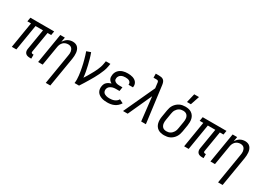

<svg xmlns="http://www.w3.org/2000/svg" viewBox="-2 -1717 4004 2895"><g transform="rotate(30 2000.0 -270.0)"><path d="M366 8Q345 8 325 2.5Q305 -3 292 -17Q279 -31 274.5 -51Q270 -71 274 -93L333 -450H203L129 0H50L124 -450H61L73 -520H487L475 -450H412L353 -93Q352 -86 352.5 -80Q353 -74 357 -70Q361 -66 366.5 -64Q372 -62 378 -62H393V8Z M765 215 852 -312Q855 -329 856.5 -346Q858 -363 855.5 -379.5Q853 -396 846.5 -411Q840 -426 829 -437Q818 -448 802 -453Q786 -458 769 -458Q746 -458 722.5 -449.5Q699 -441 682 -423Q665 -405 655.5 -382.5Q646 -360 643 -337L587 0H508L594 -520H673L659 -438Q671 -458 687 -475.5Q703 -493 723 -505Q743 -517 765.5 -522.5Q788 -528 810 -528Q836 -528 859.5 -519.5Q883 -511 899 -493Q915 -475 923.5 -452Q932 -429 934.5 -404Q937 -379 935.5 -353Q934 -327 930 -301L844 215Z M1142 0Q1147 -33 1146 -66Q1145 -99 1141.5 -131.5Q1138 -164 1132.5 -195.5Q1127 -227 1121 -258.5Q1115 -290 1107.5 -321Q1100 -352 1091.5 -383Q1083 -414 1074 -444Q1065 -474 1054 -503L1126 -528Q1144 -481 1157.5 -433Q1171 -385 1182.5 -336Q1194 -287 1203.5 -237Q1213 -187 1218 -136Q1236 -162 1251.5 -189Q1267 -216 1282.5 -243Q1298 -270 1313 -297.5Q1328 -325 1340.5 -353Q1353 -381 1363 -410Q1373 -439 1378 -468L1387 -520H1466L1457 -468Q1450 -427 1434 -386Q1418 -345 1399 -305.5Q1380 -266 1358.5 -227.5Q1337 -189 1314 -151Q1291 -113 1268 -75Q1245 -37 1220 0Z M1714 8Q1688 8 1662 5Q1636 2 1612.5 -6.5Q1589 -15 1568.5 -29Q1548 -43 1535 -63.5Q1522 -84 1518 -110Q1514 -136 1519 -162Q1522 -182 1530.5 -201Q1539 -220 1555 -234Q1571 -248 1590 -257.5Q1609 -267 1629 -273Q1613 -281 1600 -293Q1587 -305 1579.5 -321Q1572 -337 1571 -355.5Q1570 -374 1573 -393Q1576 -414 1585 -434Q1594 -454 1609 -470.5Q1624 -487 1643.5 -498.5Q1663 -510 1683.5 -516.5Q1704 -523 1725 -525.5Q1746 -528 1767 -528Q1789 -528 1811 -525.5Q1833 -523 1853.5 -516.5Q1874 -510 1891.5 -498.5Q1909 -487 1921 -470.5Q1933 -454 1937.5 -432.5Q1942 -411 1938 -389L1937 -384H1859L1860 -386Q1863 -404 1855.5 -419.5Q1848 -435 1834 -443.5Q1820 -452 1802.5 -455Q1785 -458 1767 -458Q1749 -458 1730.5 -455Q1712 -452 1694 -442.5Q1676 -433 1664.5 -416.5Q1653 -400 1650 -381Q1648 -369 1649.5 -357Q1651 -345 1658 -336Q1665 -327 1675 -321Q1685 -315 1696.5 -311.5Q1708 -308 1720 -306.5Q1732 -305 1744 -305H1800L1789 -235H1733Q1719 -235 1704.5 -234Q1690 -233 1676 -229.5Q1662 -226 1648.5 -219.5Q1635 -213 1623.5 -203.5Q1612 -194 1604.5 -180.5Q1597 -167 1595 -153Q1593 -138 1596 -123.5Q1599 -109 1607.5 -98Q1616 -87 1629 -80Q1642 -73 1655.5 -69Q1669 -65 1684 -63.5Q1699 -62 1715 -62Q1734 -62 1754.5 -65Q1775 -68 1794.5 -76Q1814 -84 1831 -97.5Q1848 -111 1858 -130L1923 -98Q1907 -71 1883.5 -49.5Q1860 -28 1831.5 -15Q1803 -2 1773 3Q1743 8 1714 8Z M1986 0 2235 -539 2224 -625Q2224 -633 2222 -641Q2220 -649 2215 -655Q2210 -661 2202 -663Q2194 -665 2186 -665H2133L2132 -735H2185Q2207 -735 2228 -731.5Q2249 -728 2265 -716Q2281 -704 2289 -684.5Q2297 -665 2300 -645V-644Q2301 -642 2301 -639Q2301 -636 2302 -633L2384 0H2302L2255 -413L2067 0Z M2753 -600 2790 -755H2873L2821 -600ZM2703 8Q2674 8 2646.5 2Q2619 -4 2596.5 -19Q2574 -34 2559 -56.5Q2544 -79 2537.5 -106Q2531 -133 2531 -161.5Q2531 -190 2536 -219L2556 -339Q2560 -364 2568 -389Q2576 -414 2591 -436.5Q2606 -459 2626 -477Q2646 -495 2670 -507Q2694 -519 2719.5 -523.5Q2745 -528 2770 -528Q2799 -528 2826.5 -522Q2854 -516 2876.5 -501Q2899 -486 2914.5 -463.5Q2930 -441 2936.5 -414Q2943 -387 2942.5 -358.5Q2942 -330 2938 -301L2918 -181Q2914 -156 2905.5 -131Q2897 -106 2882.5 -83.5Q2868 -61 2848 -43Q2828 -25 2804 -13Q2780 -1 2754 3.5Q2728 8 2703 8ZM2704 -62Q2721 -62 2737.5 -65.5Q2754 -69 2769.5 -78Q2785 -87 2797.5 -100Q2810 -113 2819 -128Q2828 -143 2833 -159.5Q2838 -176 2840 -192L2860 -312Q2863 -330 2864 -347.5Q2865 -365 2862.5 -381.5Q2860 -398 2852.5 -413Q2845 -428 2832.5 -438.5Q2820 -449 2803.5 -453.5Q2787 -458 2770 -458Q2753 -458 2736 -454.5Q2719 -451 2703.5 -442Q2688 -433 2675.5 -420Q2663 -407 2654 -392Q2645 -377 2640.5 -360.5Q2636 -344 2633 -328L2613 -208Q2610 -190 2609 -172.5Q2608 -155 2611 -138.5Q2614 -122 2621.5 -107Q2629 -92 2641 -81.5Q2653 -71 2670 -66.5Q2687 -62 2704 -62Z M3366 8Q3345 8 3325 2.5Q3305 -3 3292 -17Q3279 -31 3274.5 -51Q3270 -71 3274 -93L3333 -450H3203L3129 0H3050L3124 -450H3061L3073 -520H3487L3475 -450H3412L3353 -93Q3352 -86 3352.5 -80Q3353 -74 3357 -70Q3361 -66 3366.5 -64Q3372 -62 3378 -62H3393V8Z M3765 215 3852 -312Q3855 -329 3856.5 -346Q3858 -363 3855.5 -379.5Q3853 -396 3846.5 -411Q3840 -426 3829 -437Q3818 -448 3802 -453Q3786 -458 3769 -458Q3746 -458 3722.5 -449.5Q3699 -441 3682 -423Q3665 -405 3655.5 -382.5Q3646 -360 3643 -337L3587 0H3508L3594 -520H3673L3659 -438Q3671 -458 3687 -475.5Q3703 -493 3723 -505Q3743 -517 3765.5 -522.5Q3788 -528 3810 -528Q3836 -528 3859.5 -519.5Q3883 -511 3899 -493Q3915 -475 3923.5 -452Q3932 -429 3934.5 -404Q3937 -379 3935.5 -353Q3934 -327 3930 -301L3844 215Z"/></g></svg>

Font: Iosevka Algr
Style: Italic
Weight: 400
Italic angle: -9°
Monospace: yes
Designer: Belleve Invis
Foundry: Belleve Invis
Version: Version 26.0.2; ttfautohint (v1.8.3)